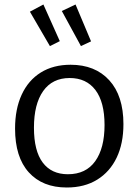

<svg xmlns="http://www.w3.org/2000/svg" viewBox="-20 -825 615 854"><path d="M294 -537Q403 -537 466 -468Q529 -399 529 -273Q529 -187 499 -124Q469 -61 412.5 -26Q356 9 277 9Q169 9 108 -58.5Q47 -126 47 -253Q47 -340 76.5 -404Q106 -468 161.5 -502.5Q217 -537 294 -537ZM290 -478Q213 -478 172 -420Q131 -362 131 -257Q131 -154 170 -102Q209 -50 282 -50Q362 -50 403.5 -108Q445 -166 445 -269Q445 -371 404.5 -424.5Q364 -478 290 -478ZM202 -620 113 -773 173 -805 246 -642ZM340 -620 255 -776 316 -805 385 -641Z"/></svg>

Font: Bitter
Style: Regular
Weight: 400
Designer: Sol Matas, and Bitter project Authors
Foundry: Sol Matas
Version: Version 2.001